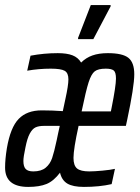

<svg xmlns="http://www.w3.org/2000/svg" viewBox="-31 -727 549 755"><path d="M-11 -68Q-11 -101 -4 -144Q10 -226 42.5 -259.5Q75 -293 133 -293Q174 -293 216 -290L226 -337Q238 -391 238 -415Q238 -440 223.5 -448.5Q209 -457 169 -457Q121 -457 76 -449L89 -508Q142 -518 196 -518Q232 -518 254 -509.5Q276 -501 288 -481Q307 -500 332.5 -509Q358 -518 393 -518Q451 -518 474 -499.5Q497 -481 497 -435Q497 -387 469 -255L464 -232H278Q258 -141 258 -106Q258 -76 272 -64.5Q286 -53 320 -53Q340 -53 372 -56Q404 -59 421 -63L408 -3Q360 8 299 8Q256 8 234 -5Q212 -18 205 -48Q180 -15 152 -3.5Q124 8 80 8Q-11 8 -11 -68ZM405 -289 408 -304Q425 -389 425 -418Q425 -443 416 -450Q407 -457 385 -457Q355 -457 341.5 -446.5Q328 -436 317.5 -403.5Q307 -371 290 -289ZM192 -176 197 -200 204 -232H142Q121 -232 108.5 -226Q96 -220 86 -201.5Q76 -183 69 -147Q61 -110 61 -94Q61 -72 70 -62.5Q79 -53 100 -53Q131 -53 148.5 -67.5Q166 -82 174 -105.5Q182 -129 192 -176ZM276 -573V-578L326 -707H404V-702L336 -573Z"/></svg>

Font: Saira Ultra Condensed Medium
Style: Italic
Weight: 500
Width: 1
Italic angle: -12°
Designer: Hector Gatti with collaboration of the Omnibus-Type team
Foundry: Omnibus-Type
Version: Version 1.001; ttfautohint (v1.8)